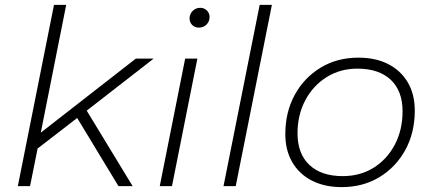

<svg xmlns="http://www.w3.org/2000/svg" viewBox="-20 -762 1763 786"><path d="M53 0 201 -742H251L147 -219L536 -522H609L335 -309L523 0H465L296 -279L134 -154L103 0Z M634 0 738 -522H788L684 0ZM794 -649Q777 -649 766.5 -660Q756 -671 756 -686Q756 -704 768.5 -717Q781 -730 800 -730Q816 -730 827 -719Q838 -708 838 -693Q838 -674 825.5 -661.5Q813 -649 794 -649Z M895 0 1043 -742H1093L945 0Z M1379 4Q1309 4 1257 -22.5Q1205 -49 1176.5 -98Q1148 -147 1148 -213Q1148 -303 1186.5 -373.5Q1225 -444 1292.5 -485Q1360 -526 1447 -526Q1518 -526 1569.5 -499.5Q1621 -473 1649.5 -424.5Q1678 -376 1678 -309Q1678 -219 1639.5 -148.5Q1601 -78 1533.5 -37Q1466 4 1379 4ZM1383 -41Q1454 -41 1509 -75Q1564 -109 1596 -169.5Q1628 -230 1628 -306Q1628 -390 1579.5 -435.5Q1531 -481 1443 -481Q1373 -481 1317.5 -446.5Q1262 -412 1230 -352Q1198 -292 1198 -216Q1198 -133 1246.5 -87Q1295 -41 1383 -41Z"/></svg>

Font: Montserrat Thin Light
Style: Italic
Weight: 300
Italic angle: -11.3°
Version: Version 9.000